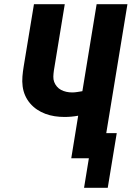

<svg xmlns="http://www.w3.org/2000/svg" viewBox="-20 -755 640 916"><path d="M494 141H381L404 0H320L353 -203Q337 -200 320.5 -198.5Q304 -197 288 -197Q264 -197 241 -200.5Q218 -204 196.5 -212Q175 -220 156.5 -232.5Q138 -245 123.5 -262Q109 -279 100 -299.5Q91 -320 88 -343Q85 -366 87 -390Q89 -414 93 -438L142 -735H289L237 -418Q235 -404 234.5 -390Q234 -376 238.5 -364Q243 -352 251.5 -342Q260 -332 271.5 -326Q283 -320 296.5 -317Q310 -314 324 -314Q336 -314 348.5 -316Q361 -318 373 -320L441 -735H588L487 -120H537Z"/></svg>

Font: Iosevka Curly HvExObl
Style: Regular
Weight: 900
Width: 7
Italic angle: -9°
Monospace: yes
Designer: Belleve Invis
Foundry: Belleve Invis
Version: Version 11.1.0; ttfautohint (v1.8.3)